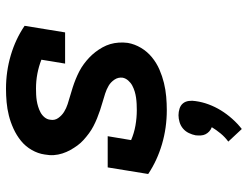

<svg xmlns="http://www.w3.org/2000/svg" viewBox="-113 -455 826 640"><g transform="rotate(-90 300.0 -135.0)"><path d="M253 8Q194 8 139.5 -8Q85 -24 40 -54L62 -189H166L153 -111Q176 -101 201.5 -96.5Q227 -92 253 -92Q263 -92 273.5 -92.5Q284 -93 294.5 -94.5Q305 -96 315 -99Q325 -102 334.5 -107Q344 -112 351.5 -120.5Q359 -129 361 -139Q363 -154 354.5 -166.5Q346 -179 334 -186Q322 -193 308 -197.5Q294 -202 280 -206Q266 -210 252.5 -214.5Q239 -219 225.5 -224.5Q212 -230 199.5 -236.5Q187 -243 175.5 -251.5Q164 -260 153.5 -269.5Q143 -279 135 -290Q127 -301 120 -313.5Q113 -326 108.5 -340Q104 -354 103 -368.5Q102 -383 105 -399Q108 -421 120 -442Q132 -463 150.5 -478Q169 -493 191 -503Q213 -513 235 -518.5Q257 -524 279.5 -526Q302 -528 324 -528Q382 -528 436 -512Q490 -496 534 -466L512 -331H408L421 -410Q398 -419 374 -423.5Q350 -428 325 -428Q315 -428 304.5 -427.5Q294 -427 284.5 -425.5Q275 -424 265 -421Q255 -418 245.5 -413Q236 -408 229 -399.5Q222 -391 221 -381Q218 -366 226.5 -354Q235 -342 247 -334.5Q259 -327 273 -322.5Q287 -318 301 -314Q315 -310 329 -305.5Q343 -301 356.5 -295.5Q370 -290 382.5 -283.5Q395 -277 406.5 -268.5Q418 -260 428 -250.5Q438 -241 446.5 -230Q455 -219 462 -206.5Q469 -194 473 -180.5Q477 -167 478 -152Q479 -137 477 -122Q473 -99 460.5 -78Q448 -57 429 -41.5Q410 -26 388 -16.5Q366 -7 343.5 -1.5Q321 4 298 6Q275 8 253 8ZM190 258 148 213Q163 202 175 187.5Q187 173 196 158Q188 155 182 149.5Q176 144 172.5 137Q169 130 168.5 121.5Q168 113 169 104Q171 93 176.5 81.5Q182 70 191.5 62Q201 54 213 50.5Q225 47 236 47Q247 47 258 50.5Q269 54 275.5 62Q282 70 283.5 81.5Q285 93 283 104Q280 126 272 147.5Q264 169 252 188.5Q240 208 224 226Q208 244 190 258Z"/></g></svg>

Font: Iosevka HT Extended
Style: Bold Italic
Weight: 700
Width: 7
Italic angle: -9°
Monospace: yes
Designer: Belleve Invis
Foundry: Belleve Invis
Version: Version 32.3.0; ttfautohint (v1.8.4)